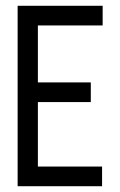

<svg xmlns="http://www.w3.org/2000/svg" viewBox="-20 -644 415 664"><path d="M41 0V-624H335V-556H111V-359H294V-291H111V-68H333V0Z"/></svg>

Font: Inconsolata Condensed Medium
Style: Regular
Weight: 500
Width: 3
Monospace: yes
Designer: Raph Levien, Cyreal, Brenton Simpson
Foundry: Raph Levien, Cyreal, Google
Version: Version 3.100; ttfautohint (v1.8.4.7-5d5b)